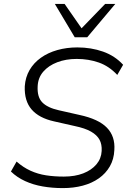

<svg xmlns="http://www.w3.org/2000/svg" viewBox="-20 -956 667 984"><path d="M302 8Q248 8 199 -0.5Q150 -9 108.5 -28Q67 -47 36 -77L65 -128Q99 -98 136.5 -81Q174 -64 216 -57.5Q258 -51 307 -51Q364 -51 406.5 -67.5Q449 -84 474 -113.5Q499 -143 501 -182Q503 -216 490 -240Q477 -264 446.5 -281.5Q416 -299 363 -310L257 -334Q180 -351 142 -395Q104 -439 107 -514Q110 -560 131.5 -597Q153 -634 189.5 -660Q226 -686 274 -699.5Q322 -713 376 -713Q447 -713 508 -691.5Q569 -670 611 -624L581 -572Q539 -617 486.5 -635.5Q434 -654 373 -654Q318 -654 273.5 -637Q229 -620 202 -589Q175 -558 173 -514Q170 -459 196.5 -431.5Q223 -404 281 -391L387 -367Q485 -346 528 -301.5Q571 -257 566 -187Q564 -140 543 -103.5Q522 -67 486.5 -42Q451 -17 404 -4.5Q357 8 302 8ZM363 -765 261 -936H311L398 -811L519 -936H571L427 -765Z"/></svg>

Font: Nunito Sans 10pt Light
Style: Italic
Weight: 300
Italic angle: -9°
Designer: Vernon Adams
Foundry: Vernon Adams
Version: Version 3.101;gftools[0.9.27]